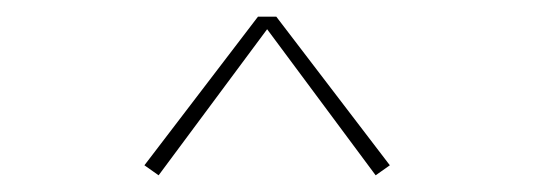

<svg xmlns="http://www.w3.org/2000/svg" viewBox="-20 -700 640 230"><path d="M170 -490 153 -502 289 -680H311L447 -502L430 -490L300 -665Z"/></svg>

Font: Iosevka Curly Slab ThEx
Style: Regular
Weight: 100
Width: 7
Monospace: yes
Designer: Belleve Invis
Foundry: Belleve Invis
Version: Version 11.1.0; ttfautohint (v1.8.3)